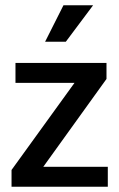

<svg xmlns="http://www.w3.org/2000/svg" viewBox="-20 -712 454 732"><path d="M386 -411 145 -76H391V0H24V-64L264 -396H39V-472H386ZM231 -553H152L222 -692H335Z"/></svg>

Font: Mukta Malar Medium
Style: Regular
Weight: 500
Designer: Aadarsh Rajan, Girish Dalvi, Yashodeep Gholap
Foundry: Ek Type
Version: Version 2.538;PS 1.000;hotconv 16.6.51;makeotf.lib2.5.65220;